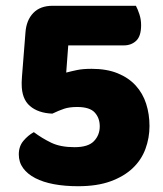

<svg xmlns="http://www.w3.org/2000/svg" viewBox="-20 -628 562 664"><path d="M250 16Q204 16 166.5 9Q129 2 102 -12Q75 -26 60 -46.5Q45 -67 45 -94Q45 -122 61 -141Q77 -160 97 -171Q125 -150 157 -134.5Q189 -119 238 -119Q285 -119 305 -140Q325 -161 325 -191Q325 -220 307.5 -239Q290 -258 247 -258Q220 -258 202 -252Q184 -246 161 -235Q112 -237 83.5 -261.5Q55 -286 55 -337Q55 -340 55 -344.5Q55 -349 56 -363L68 -515Q71 -558 95 -583Q119 -608 162 -608H450Q456 -597 462 -579Q468 -561 468 -541Q468 -503 451 -487Q434 -471 408 -471H216L209 -377Q228 -382 247.5 -386Q267 -390 297 -390Q349 -390 387 -374.5Q425 -359 449.5 -332Q474 -305 485.5 -269Q497 -233 497 -192Q497 -151 483 -113Q469 -75 439 -46.5Q409 -18 362.5 -1Q316 16 250 16Z"/></svg>

Font: Baloo Thambi
Style: Regular
Weight: 400
Designer: Aadarsh Rajan and Ek Type
Foundry: Ek Type
Version: Version 1.443;PS 1.000;hotconv 16.6.51;makeotf.lib2.5.65220;